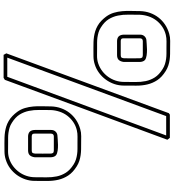

<svg xmlns="http://www.w3.org/2000/svg" viewBox="28 -946 927 1023"><g transform="rotate(90 491.5 -434.5)"><path d="M546.9 -243.2Q547.9 -271.5 556.6 -296.1Q565.4 -320.8 581.1 -341.1Q596.7 -361.3 618.4 -376Q640.1 -390.6 667.5 -398.4Q685.5 -403.8 705.6 -403.6Q725.6 -403.3 743.7 -403.3Q759.8 -403.3 775.6 -403.1Q791.5 -402.8 806.9 -400.6Q822.3 -398.4 837.2 -393.6Q852.1 -388.7 866.2 -379.9Q898.9 -359.4 915 -334.7Q931.2 -310.1 937.7 -282Q944.3 -253.9 944.1 -222.4Q943.8 -190.9 943.8 -156.2Q943.8 -130.4 935.5 -106Q927.2 -81.5 912.4 -61Q897.5 -40.5 877 -25.1Q856.4 -9.8 831.5 -2Q810.5 4.9 788.1 5.1Q765.6 5.4 743.7 5.4Q727.5 5.4 712.4 4.9Q697.3 4.4 682.6 2.2Q668 0 653.8 -4.4Q639.6 -8.8 625 -17.1Q610.4 -25.4 598.1 -37.4Q585.9 -49.3 576.2 -62.5Q562 -82 555.7 -103.8Q549.3 -125.5 547.4 -147.9Q545.4 -170.4 546.1 -193.6Q546.9 -216.8 546.9 -240.2ZM39.1 -717.3Q40 -745.6 48.8 -770.3Q57.6 -794.9 73.2 -815.2Q88.9 -835.4 110.6 -850.1Q132.3 -864.7 159.7 -872.6Q177.7 -877.9 197.8 -877.7Q217.8 -877.4 235.8 -877.4Q252 -877.4 267.8 -877.2Q283.7 -877 299.1 -874.8Q314.5 -872.6 329.3 -867.7Q344.2 -862.8 358.4 -854Q391.1 -833.5 407.2 -808.8Q423.3 -784.2 429.9 -756.1Q436.5 -728 436.3 -696.5Q436 -665 436 -630.4Q436 -604.5 427.7 -580.1Q419.4 -555.7 404.5 -535.2Q389.6 -514.6 369.1 -499.3Q348.6 -483.9 323.7 -476.1Q302.7 -469.2 280.3 -469Q257.8 -468.8 235.8 -468.8Q219.7 -468.8 204.6 -469.2Q189.5 -469.7 174.8 -471.9Q160.2 -474.1 146 -478.5Q131.8 -482.9 117.2 -491.2Q102.5 -499.5 90.3 -511.5Q78.1 -523.4 68.4 -536.6Q54.2 -556.2 47.9 -577.9Q41.5 -599.6 39.6 -622.1Q37.6 -644.5 38.3 -667.7Q39.1 -690.9 39.1 -714.4ZM590.8 -876H714.4L724.6 -862.8Q644.5 -646.5 564.7 -429.9Q484.9 -213.4 405.3 3.4Q402.8 4.9 400.1 6.3Q397.5 7.8 395 9.8H272Q270 5.9 268.3 2.4Q266.6 -1 264.2 -4.4Q343.8 -221.2 423.6 -437.7Q503.4 -654.3 583 -870.6ZM566.4 -241.7Q566.4 -210.4 565.9 -181.2Q565.4 -151.9 570.8 -125.2Q576.2 -98.6 590.3 -75.7Q604.5 -52.7 634.3 -34.2Q647 -25.9 660.4 -22Q673.8 -18.1 687.5 -16.1Q701.2 -14.2 715.1 -14.2Q729 -14.2 743.7 -14.2Q763.7 -14.2 784.9 -13.9Q806.2 -13.7 825.2 -20Q847.7 -27.3 866 -41.3Q884.3 -55.2 897.2 -73.2Q910.2 -91.3 917.2 -112.8Q924.3 -134.3 924.3 -157.7Q924.3 -189 924.8 -218Q925.3 -247.1 919.9 -273.2Q914.6 -299.3 900.1 -322Q885.7 -344.7 856 -363.3Q842.8 -371.6 829.3 -375.7Q815.9 -379.9 801.8 -381.8Q787.6 -383.8 773.2 -383.8Q758.8 -383.8 743.7 -383.8Q726.6 -383.8 708.7 -384Q690.9 -384.3 673.8 -380.4Q649.4 -374.5 629.9 -361.1Q610.4 -347.7 596.4 -329.3Q582.5 -311 575 -288.3Q567.4 -265.6 566.4 -241.7ZM58.6 -715.8Q58.6 -684.6 58.1 -655.3Q57.6 -626 63 -599.4Q68.4 -572.8 82.5 -549.8Q96.7 -526.9 126.5 -508.3Q139.2 -500 152.6 -496.1Q166 -492.2 179.7 -490.2Q193.4 -488.3 207.3 -488.3Q221.2 -488.3 235.8 -488.3Q255.9 -488.3 277.1 -488Q298.3 -487.8 317.4 -494.1Q339.8 -501.5 358.2 -515.4Q376.5 -529.3 389.4 -547.4Q402.3 -565.4 409.4 -586.9Q416.5 -608.4 416.5 -631.8Q416.5 -663.1 417 -692.1Q417.5 -721.2 412.1 -747.3Q406.7 -773.4 392.3 -796.1Q377.9 -818.8 348.1 -837.4Q335 -845.7 321.5 -849.9Q308.1 -854 293.9 -856Q279.8 -857.9 265.4 -857.9Q251 -857.9 235.8 -857.9Q218.8 -857.9 200.9 -858.2Q183.1 -858.4 166 -854.5Q141.6 -848.6 122.1 -835.2Q102.5 -821.8 88.6 -803.5Q74.7 -785.2 67.1 -762.5Q59.6 -739.7 58.6 -715.8ZM598.6 -856.4Q520 -643.6 442.6 -432.9Q365.2 -222.2 287.1 -9.8H389.2Q467.8 -222.7 545.4 -433.1Q623 -643.6 701.7 -856.4ZM817.9 -156.2Q815.9 -139.6 807.6 -130.1Q799.3 -120.6 781.2 -120.6H706.5Q699.7 -120.6 693.4 -122.6Q687 -124.5 681.6 -129.4Q676.3 -135.3 674.3 -142.8Q672.4 -150.4 672.4 -157.7V-243.2Q672.4 -258.3 681.9 -267.8Q691.4 -277.3 706.5 -277.3Q710 -277.3 722.9 -278.6Q735.8 -279.8 751.7 -280Q767.6 -280.3 783 -278.1Q798.3 -275.9 807.1 -269.5Q813 -264.6 815.4 -256.6Q817.9 -248.5 817.9 -241.7ZM310.1 -630.4Q308.1 -613.8 299.8 -604.2Q291.5 -594.7 273.4 -594.7H198.7Q191.9 -594.7 185.5 -596.7Q179.2 -598.6 173.8 -603.5Q168.5 -609.4 166.5 -616.9Q164.6 -624.5 164.6 -631.8V-717.3Q164.6 -732.4 174.1 -741.9Q183.6 -751.5 198.7 -751.5Q202.1 -751.5 215.1 -752.7Q228 -753.9 243.9 -754.2Q259.8 -754.4 275.1 -752.2Q290.5 -750 299.3 -743.7Q305.2 -738.8 307.6 -730.7Q310.1 -722.7 310.1 -715.8ZM290.5 -631.8Q290.5 -652.3 290.8 -672.9Q291 -693.4 290.5 -713.9Q290.5 -718.3 289.8 -721.4Q289.1 -724.6 286.6 -728.5Q281.2 -731.9 273.4 -731.9H199.2Q184.1 -731.9 184.1 -715.8V-630.4Q184.1 -627 184.8 -622.8Q185.5 -618.7 189 -616.7Q191.4 -615.2 194.1 -614.7Q196.8 -614.3 199.2 -614.3H273.4Q283.7 -614.3 286.6 -618.4Q289.6 -622.6 290.5 -631.8ZM798.3 -157.7Q798.3 -178.2 798.6 -198.7Q798.8 -219.2 798.3 -239.7Q798.3 -244.1 797.6 -247.3Q796.9 -250.5 794.4 -254.4Q789.1 -257.8 781.2 -257.8H707Q691.9 -257.8 691.9 -241.7V-156.2Q691.9 -152.8 692.6 -148.7Q693.4 -144.5 696.8 -142.6Q699.2 -141.1 701.9 -140.6Q704.6 -140.1 707 -140.1H781.2Q791.5 -140.1 794.4 -144.3Q797.4 -148.4 798.3 -157.7Z"/></g></svg>

Font: Preussische VI 9 Linie
Style: Regular
Weight: 400
Designer: Peter Wiegel
Foundry: Peter Wiegel
Version: Version 1.000 2009 initial release